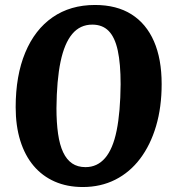

<svg xmlns="http://www.w3.org/2000/svg" viewBox="-20 -738 695 772"><path d="M43 -307Q43 -434 81.5 -526.5Q120 -619 191.5 -668.5Q263 -718 362 -718Q449 -718 508.5 -680.5Q568 -643 599 -572Q630 -501 630 -400Q630 -307 607.5 -231Q585 -155 543.5 -100Q502 -45 443.5 -15.5Q385 14 313 14Q250 14 200 -8Q150 -30 115 -71.5Q80 -113 61.5 -172.5Q43 -232 43 -307ZM351 -639Q302 -639 270.5 -601.5Q239 -564 223.5 -490Q208 -416 207 -303Q207 -245 213.5 -200Q220 -155 234 -125.5Q248 -96 270 -81Q292 -66 324 -66Q371 -66 402.5 -102.5Q434 -139 449 -213Q464 -287 465 -399Q465 -482 453.5 -535Q442 -588 417 -613.5Q392 -639 351 -639Z"/></svg>

Font: Literata 18pt
Style: Bold Italic
Weight: 700
Italic angle: -2°
Designer: Latin by Veronika Burian and Jose Scaglione. Greek by Irene Vlachou. Cyrillic by Vera Evstafieva
Foundry: TypeTogether
Version: Version 3.103;gftools[0.9.29]